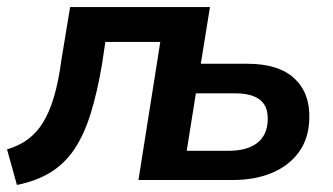

<svg xmlns="http://www.w3.org/2000/svg" viewBox="-24 -511 946 545"><path d="M24 14 -4 -87Q30 -97 55 -115.5Q80 -134 98 -163Q116 -192 129 -235.5Q142 -279 150 -339L175 -491H572L546 -330H678Q767 -330 811.5 -288.5Q856 -247 854 -176Q853 -119 825 -80Q797 -41 748.5 -20.5Q700 0 636 0H369L431 -392H275L266 -331Q252 -248 233 -187.5Q214 -127 186.5 -86.5Q159 -46 119 -21.5Q79 3 24 14ZM506 -83H625Q678 -83 706.5 -105.5Q735 -128 736 -171Q737 -210 713.5 -228Q690 -246 645 -246H532Z"/></svg>

Font: Nunito Sans 11pt
Style: Bold Italic
Weight: 700
Italic angle: -9°
Version: Version 3.101;gftools[0.9.27]